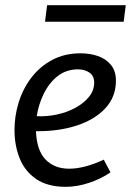

<svg xmlns="http://www.w3.org/2000/svg" viewBox="-20 -709 506 742"><path d="M292 -503Q327 -503 358 -492.5Q389 -482 408.5 -458.5Q428 -435 428 -397Q428 -335 387.5 -291Q347 -247 277 -224Q207 -201 119 -202Q122 -127 156.5 -92Q191 -57 247 -57Q306 -57 381 -92L407 -43Q371 -18 324.5 -2.5Q278 13 234 13Q164 13 120 -17Q76 -47 56 -97Q36 -147 36 -207Q36 -260 52 -312.5Q68 -365 100.5 -408Q133 -451 181 -477Q229 -503 292 -503ZM282 -441Q236 -441 203 -415Q170 -389 149.5 -347.5Q129 -306 122 -260Q161 -258 200.5 -266.5Q240 -275 272.5 -293Q305 -311 324.5 -335.5Q344 -360 344 -390Q344 -416 325.5 -428.5Q307 -441 282 -441ZM162 -689H466L458 -625H154Z"/></svg>

Font: Rosario Light
Style: Italic
Weight: 300
Italic angle: -8.05°
Designer: Hector Gatti
Foundry: Omnibus Type
Version: Version 1.101; ttfautohint (v1.8.1.43-b0c9)